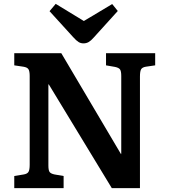

<svg xmlns="http://www.w3.org/2000/svg" viewBox="-20 -976 877 996"><path d="M54 0V-63L103 -71Q121 -74 127.5 -84Q134 -94 134 -122V-582Q134 -607 127.5 -617Q121 -627 101 -630L54 -637V-700H298L608 -176L609 -181V-582Q609 -607 602.5 -616Q596 -625 576 -629L530 -637V-700H785V-637L737 -630Q718 -627 712 -616.5Q706 -606 706 -579V0H560L232 -540L231 -534V-118Q231 -92 237.5 -83.5Q244 -75 263 -71L310 -63V0ZM413 -751Q399 -751 387.5 -758Q376 -765 359 -784L237 -918L269 -956L415 -867L562 -955L591 -919L466 -781Q452 -765 440 -758Q428 -751 413 -751Z"/></svg>

Font: Literata SemiBold
Style: Regular
Weight: 600
Designer: Latin by Veronika Burian and Jose Scaglione. Greek by Irene Vlachou. Cyrillic by Vera Evstafieva.
Foundry: TypeTogether
Version: Version 3.103; ttfautohint (v1.8.4.7-5d5b);gftools[0.9.29]